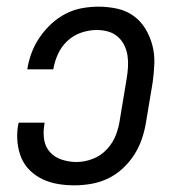

<svg xmlns="http://www.w3.org/2000/svg" viewBox="-20 -548 540 576"><path d="M203 8Q178 8 154 4Q130 0 108.5 -10Q87 -20 70 -36.5Q53 -53 44 -74.5Q35 -96 32.5 -121Q30 -146 34 -171L36 -180H114L113 -174Q109 -151 112.5 -129Q116 -107 130 -91.5Q144 -76 165.5 -69Q187 -62 210 -62Q234 -62 258.5 -71.5Q283 -81 301 -100.5Q319 -120 328 -144Q337 -168 340 -192L360 -312Q363 -330 364 -347.5Q365 -365 362.5 -381.5Q360 -398 352.5 -413Q345 -428 332.5 -438.5Q320 -449 304 -453.5Q288 -458 270 -458Q247 -458 223.5 -450Q200 -442 182 -425Q164 -408 154 -386Q144 -364 140 -341V-340H62V-341Q66 -366 75 -390Q84 -414 99 -436Q114 -458 134 -476.5Q154 -495 177.5 -507Q201 -519 226 -523.5Q251 -528 275 -528Q304 -528 331.5 -522Q359 -516 380.5 -500.5Q402 -485 416 -462Q430 -439 437 -412.5Q444 -386 443 -357.5Q442 -329 438 -301L418 -181Q414 -156 405.5 -131Q397 -106 382.5 -83.5Q368 -61 348 -42.5Q328 -24 304 -12.5Q280 -1 254 3.5Q228 8 203 8Z"/></svg>

Font: Iosevka Fixed
Style: Italic
Weight: 400
Italic angle: -9°
Monospace: yes
Designer: Belleve Invis
Foundry: Belleve Invis
Version: Version 33.2.4